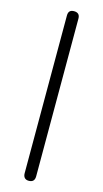

<svg xmlns="http://www.w3.org/2000/svg" viewBox="-136 -753 527 982"><g transform="rotate(15 127.0 -262.0)"><path d="M127 187Q112 187 104.5 178.5Q97 170 97 155V-680Q97 -696 104.5 -703.5Q112 -711 127 -711Q142 -711 150 -703.5Q158 -696 158 -680V155Q158 187 127 187Z"/></g></svg>

Font: Nunito ExtraLight Light
Style: Regular
Weight: 300
Version: Version 3.602